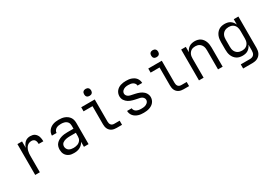

<svg xmlns="http://www.w3.org/2000/svg" viewBox="17 -1779 4166 2976"><g transform="rotate(-30 2100.0 -291.0)"><path d="M157 0V-552H240V-437Q248 -462 261 -484.5Q274 -507 292.5 -525Q311 -543 336 -551.5Q361 -560 387 -560Q408 -560 429 -555.5Q450 -551 467 -539Q484 -527 496.5 -509.5Q509 -492 515.5 -472Q522 -452 524.5 -431Q527 -410 527 -389H444Q444 -406 441 -423.5Q438 -441 429 -456Q420 -471 404 -478.5Q388 -486 370 -486Q348 -486 327 -478.5Q306 -471 290.5 -455.5Q275 -440 265 -420.5Q255 -401 249.5 -379.5Q244 -358 242 -336Q240 -314 240 -293V0Z M851 8Q829 8 807 5Q785 2 765 -7Q745 -16 728 -30.5Q711 -45 700 -64.5Q689 -84 684.5 -105.5Q680 -127 680 -149Q680 -177 688 -204.5Q696 -232 715 -253Q734 -274 758.5 -288Q783 -302 810 -310Q837 -318 865 -321Q893 -324 921 -324H1029V-379Q1029 -395 1025 -411Q1021 -427 1012 -440Q1003 -453 989.5 -462.5Q976 -472 961 -477Q946 -482 930 -484Q914 -486 898 -486Q876 -486 854.5 -482.5Q833 -479 813.5 -468.5Q794 -458 781.5 -439Q769 -420 769 -398H686Q686 -423 694.5 -447Q703 -471 718.5 -490.5Q734 -510 755 -524Q776 -538 799.5 -546Q823 -554 848 -557Q873 -560 898 -560Q925 -560 951.5 -556.5Q978 -553 1002.5 -543.5Q1027 -534 1048.5 -518Q1070 -502 1085 -480Q1100 -458 1106 -432Q1112 -406 1112 -379V0H1029V-90Q1018 -66 998.5 -46.5Q979 -27 955.5 -14.5Q932 -2 905 3Q878 8 851 8ZM882 -65Q901 -65 919 -68Q937 -71 954 -77Q971 -83 985.5 -94Q1000 -105 1010.5 -120Q1021 -135 1025 -153Q1029 -171 1029 -189V-251H921Q904 -251 887 -249.5Q870 -248 853 -244.5Q836 -241 820 -234.5Q804 -228 790.5 -217.5Q777 -207 770 -191Q763 -175 763 -158Q763 -137 773 -117Q783 -97 800.5 -85.5Q818 -74 839.5 -69.5Q861 -65 882 -65Z M1613 0Q1593 0 1572 -3.5Q1551 -7 1532.5 -16Q1514 -25 1499 -40Q1484 -55 1475 -74Q1466 -93 1462.5 -113.5Q1459 -134 1459 -155V-479H1299V-552H1541V-155Q1541 -139 1545 -124Q1549 -109 1558.5 -97Q1568 -85 1583 -79.5Q1598 -74 1613 -74H1711V0ZM1500 -640Q1487 -640 1475 -643.5Q1463 -647 1454 -656Q1445 -665 1441.5 -677Q1438 -689 1438 -702Q1438 -715 1441.5 -727Q1445 -739 1454 -748Q1463 -757 1475 -761Q1487 -765 1500 -765Q1513 -765 1525 -761Q1537 -757 1546 -748Q1555 -739 1559 -727Q1563 -715 1563 -702Q1563 -689 1559 -677Q1555 -665 1546 -656Q1537 -647 1525 -643.5Q1513 -640 1500 -640Z M2098 8Q2074 8 2049.5 5.5Q2025 3 2001.5 -4.5Q1978 -12 1956.5 -25Q1935 -38 1919 -57Q1903 -76 1894.5 -99.5Q1886 -123 1886 -147H1969Q1969 -133 1975 -120Q1981 -107 1991.5 -97Q2002 -87 2015 -81Q2028 -75 2042 -71.5Q2056 -68 2070 -67Q2084 -66 2098 -66Q2113 -66 2127.5 -67Q2142 -68 2156 -71.5Q2170 -75 2183 -81.5Q2196 -88 2206.5 -97.5Q2217 -107 2223.5 -120.5Q2230 -134 2230 -149Q2230 -168 2218.5 -184.5Q2207 -201 2190 -210Q2173 -219 2154 -222.5Q2135 -226 2116 -230Q2097 -234 2078.5 -238Q2060 -242 2041.5 -247.5Q2023 -253 2005 -260Q1987 -267 1971 -277Q1955 -287 1941 -300.5Q1927 -314 1916.5 -330Q1906 -346 1901 -365Q1896 -384 1896 -403Q1896 -427 1904 -450.5Q1912 -474 1927 -493Q1942 -512 1962.5 -525.5Q1983 -539 2006 -546.5Q2029 -554 2053 -557Q2077 -560 2102 -560Q2126 -560 2149.5 -557.5Q2173 -555 2196 -547Q2219 -539 2239.5 -526.5Q2260 -514 2275 -495Q2290 -476 2298 -453Q2306 -430 2306 -406H2223Q2223 -427 2211 -444Q2199 -461 2181 -470.5Q2163 -480 2142.5 -483Q2122 -486 2102 -486Q2088 -486 2074 -485Q2060 -484 2047 -480Q2034 -476 2021.5 -469.5Q2009 -463 1999.5 -453.5Q1990 -444 1984 -431Q1978 -418 1978 -404Q1978 -385 1989.5 -368.5Q2001 -352 2018 -343Q2035 -334 2054 -330Q2073 -326 2091.5 -322Q2110 -318 2129 -314Q2148 -310 2166.5 -304.5Q2185 -299 2202.5 -292Q2220 -285 2236.5 -275Q2253 -265 2267 -251.5Q2281 -238 2291 -222Q2301 -206 2306.5 -187.5Q2312 -169 2312 -149Q2312 -125 2303.5 -101Q2295 -77 2279 -58Q2263 -39 2241.5 -26Q2220 -13 2196.5 -5.5Q2173 2 2148 5Q2123 8 2098 8Z M2813 0Q2793 0 2772 -3.5Q2751 -7 2732.5 -16Q2714 -25 2699 -40Q2684 -55 2675 -74Q2666 -93 2662.5 -113.5Q2659 -134 2659 -155V-479H2499V-552H2741V-155Q2741 -139 2745 -124Q2749 -109 2758.5 -97Q2768 -85 2783 -79.5Q2798 -74 2813 -74H2911V0ZM2700 -640Q2687 -640 2675 -643.5Q2663 -647 2654 -656Q2645 -665 2641.5 -677Q2638 -689 2638 -702Q2638 -715 2641.5 -727Q2645 -739 2654 -748Q2663 -757 2675 -761Q2687 -765 2700 -765Q2713 -765 2725 -761Q2737 -757 2746 -748Q2755 -739 2759 -727Q2763 -715 2763 -702Q2763 -689 2759 -677Q2755 -665 2746 -656Q2737 -647 2725 -643.5Q2713 -640 2700 -640Z M3088 0V-552H3171V-456Q3181 -480 3197 -500.5Q3213 -521 3234 -534.5Q3255 -548 3280.5 -554Q3306 -560 3332 -560Q3358 -560 3384.5 -553.5Q3411 -547 3433 -532Q3455 -517 3471 -494.5Q3487 -472 3496 -447Q3505 -422 3508.5 -395.5Q3512 -369 3512 -342V0H3429V-342Q3429 -360 3426.5 -378.5Q3424 -397 3417 -414Q3410 -431 3398 -445.5Q3386 -460 3370.5 -469.5Q3355 -479 3336.5 -483Q3318 -487 3300 -487Q3282 -487 3263.5 -483Q3245 -479 3229.5 -469.5Q3214 -460 3202 -445.5Q3190 -431 3183 -414Q3176 -397 3173.5 -378.5Q3171 -360 3171 -342V0Z M3773 183V109H3938Q3957 109 3976 102.5Q3995 96 4007.5 81.5Q4020 67 4024.5 47.5Q4029 28 4029 9V-96Q4019 -72 4003 -51.5Q3987 -31 3965.5 -17Q3944 -3 3918.5 2.5Q3893 8 3868 8Q3840 8 3813.5 2Q3787 -4 3764 -19Q3741 -34 3724 -56Q3707 -78 3697 -103.5Q3687 -129 3683.5 -156Q3680 -183 3680 -210V-342Q3680 -369 3683.5 -396Q3687 -423 3697 -448.5Q3707 -474 3724 -496Q3741 -518 3764 -533Q3787 -548 3813.5 -554Q3840 -560 3868 -560Q3893 -560 3918.5 -554.5Q3944 -549 3965.5 -535Q3987 -521 4003 -500.5Q4019 -480 4029 -456V-552H4112V9Q4112 32 4108 55.5Q4104 79 4093.5 100Q4083 121 4066.5 137.5Q4050 154 4029 164.5Q4008 175 3984.5 179Q3961 183 3938 183ZM3899 -65Q3918 -65 3936 -69Q3954 -73 3970 -82.5Q3986 -92 3998 -106.5Q4010 -121 4017 -138Q4024 -155 4026.5 -173.5Q4029 -192 4029 -210V-342Q4029 -360 4026.5 -378.5Q4024 -397 4017 -414Q4010 -431 3998 -445.5Q3986 -460 3970 -469.5Q3954 -479 3936 -483Q3918 -487 3899 -487Q3880 -487 3861.5 -483Q3843 -479 3826.5 -470Q3810 -461 3797 -446.5Q3784 -432 3776.5 -415Q3769 -398 3766 -379.5Q3763 -361 3763 -342V-210Q3763 -191 3766 -172.5Q3769 -154 3776.5 -137Q3784 -120 3797 -105.5Q3810 -91 3826.5 -82Q3843 -73 3861.5 -69Q3880 -65 3899 -65Z"/></g></svg>

Font: Monocode
Style: Regular
Weight: 400
Designer: Belleve Invis
Foundry: Belleve Invis
Version: Version 16.1.0; ttfautohint (v1.8.4)